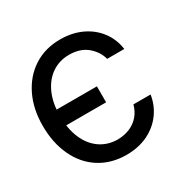

<svg xmlns="http://www.w3.org/2000/svg" viewBox="-132 -678 804 813"><g transform="rotate(-30 270.0 -271.0)"><path d="M297.9 -302.7V-224.6H30.3V-302.7ZM477.5 -381.8H393.6Q384.3 -419.4 351.1 -448.2Q317.9 -477.1 262.7 -477.5Q213.9 -477.5 177 -451.9Q140.1 -426.3 119.9 -380.4Q99.6 -334.5 99.6 -272.5Q99.6 -209.5 119.6 -162.6Q139.6 -115.7 176.5 -89.8Q213.4 -64 262.7 -63.5Q295.4 -64 322.3 -75.4Q349.1 -86.9 367.4 -108.2Q385.7 -129.4 393.6 -159.2H477.5Q470.2 -110.8 442.1 -72.3Q414.1 -33.7 368.7 -11.2Q323.2 11.2 262.7 11.7Q187 11.2 131.3 -24.7Q75.7 -60.5 45.7 -124.8Q15.6 -189 15.6 -272.5Q15.6 -354.5 46.4 -417.7Q77.1 -481 132.6 -516.8Q188 -552.7 261.7 -552.7Q319.3 -552.7 365.2 -531.5Q411.1 -510.3 440.7 -471.7Q470.2 -433.1 477.5 -381.8Z"/></g></svg>

Font: Inter
Style: Regular
Weight: 400
Designer: Rasmus Andersson
Foundry: rsms
Version: Version 4.000;git-8c9346024